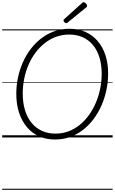

<svg xmlns="http://www.w3.org/2000/svg" viewBox="-20 -1257 1050 1756"><path d="M483 19Q403 19 338 -10Q273 -39 226.5 -94Q180 -149 154.5 -226Q129 -303 129 -400Q129 -475 144.5 -548Q160 -621 189.5 -687.5Q219 -754 261.5 -809.5Q304 -865 358 -906.5Q412 -948 477 -971Q542 -994 617 -994Q697 -994 761.5 -965Q826 -936 872.5 -882.5Q919 -829 944 -753.5Q969 -678 969 -585Q969 -509 953.5 -435Q938 -361 908.5 -293.5Q879 -226 836.5 -169Q794 -112 740 -70Q686 -28 621.5 -4.5Q557 19 483 19ZM487 -35Q551 -35 607 -56Q663 -77 710 -115.5Q757 -154 794 -205.5Q831 -257 857 -318.5Q883 -380 896.5 -447Q910 -514 910 -582Q910 -667 889 -733.5Q868 -800 829 -846.5Q790 -893 735.5 -917Q681 -941 613 -941Q550 -941 493.5 -920.5Q437 -900 389.5 -862.5Q342 -825 304.5 -775Q267 -725 241 -664.5Q215 -604 201.5 -537.5Q188 -471 188 -402Q188 -316 209 -248Q230 -180 269.5 -132.5Q309 -85 364 -60Q419 -35 487 -35ZM586 -1045Q578 -1045 569.5 -1053.5Q561 -1062 561 -1069Q561 -1072 561.5 -1075Q562 -1078 567 -1082L729 -1228Q733 -1232 736 -1234.5Q739 -1237 744 -1237Q750 -1237 758 -1231.5Q766 -1226 771 -1218.5Q776 -1211 776 -1204Q776 -1200 775 -1196.5Q774 -1193 768 -1189L600 -1052Q595 -1049 592 -1047Q589 -1045 586 -1045ZM0 469H1010V479H0ZM0 -20H1010V0H0ZM0 -505H1010V-500H0ZM0 -989H1010V-979H0Z"/></svg>

Font: Playwrite DE VA Guides
Style: Regular
Weight: 400
Designer: Veronika Burian, José Scaglione
Foundry: TypeTogether
Version: Version 1.003